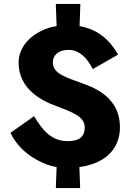

<svg xmlns="http://www.w3.org/2000/svg" viewBox="-20 -838 662 970"><path d="M262 -818 266 -706C239 -702 215 -695 193 -684C118 -649 74 -589 74 -521C74 -387 194 -327 263 -303C344 -271 408 -251 408 -194C408 -148 381 -125 322 -125C249 -125 202 -167 152 -251L33 -167C62 -103 122 -47 198 -15C219 -5 242 2 266 6L262 112H385L381 6C410 2 437 -5 460 -14C540 -46 586 -109 586 -196C586 -317 502 -379 407 -413C323 -445 247 -462 247 -522C247 -557 272 -586 326 -586C380 -586 419 -547 449 -489L576 -562C548 -613 507 -661 442 -689C424 -696 404 -702 382 -706L386 -818Z"/></svg>

Font: Jost
Style: Bold
Weight: 700
Version: Version 3.710